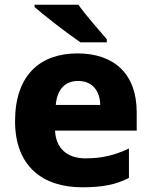

<svg xmlns="http://www.w3.org/2000/svg" viewBox="-20 -786 643 816"><path d="M313 -766H127V-756C169 -719 270 -641 322 -606H434V-619C402 -656 345 -721 313 -766ZM309 -559C150 -559 44 -466 44 -271C44 -78 163 10 329 10C418 10 474 -2 528 -30V-155C467 -126 413 -113 343 -113C262 -113 217 -159 214 -231H561V-309C561 -473 464 -559 309 -559ZM312 -442C374 -442 405 -398 406 -340H217C223 -410 260 -442 312 -442Z"/></svg>

Font: Noto Sans Bengali UI ExtraBold
Style: Regular
Weight: 800
Designer: Jelle Bosma - Monotype Design Team
Foundry: Monotype Imaging Inc.
Version: Version 2.003